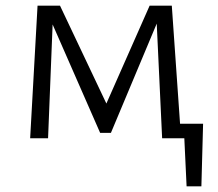

<svg xmlns="http://www.w3.org/2000/svg" viewBox="-20 -486 767 675"><path d="M688 169H636L628 0H550L531 -403L370 -19H332L165 -400L149 0H86L112 -466H191L354 -122L506 -466H584L613 -51H694Z"/></svg>

Font: Ysabeau SC
Style: Regular
Weight: 400
Designer: Christian Thalmann (Catharsis Fonts)
Version: Version 0.003